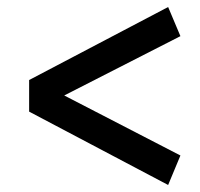

<svg xmlns="http://www.w3.org/2000/svg" viewBox="-20 -628 570 547"><path d="M63 -400 459 -608 494 -525 163 -356 494 -185 459 -101 63 -310Z"/></svg>

Font: NT Somic Medium
Style: Regular
Weight: 500
Designer: Ravid Balaliev — lead type designer, mastering
Michael Voronin — secret advisor, marketing
Ivan Kovalenko — best boy
Foundry: NT Type
Version: Version 0.7